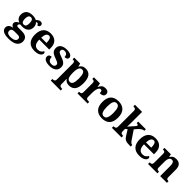

<svg xmlns="http://www.w3.org/2000/svg" viewBox="389 -2499 4474 4474"><g transform="rotate(45 2625.5 -262.0)"><path d="M236 236Q118 236 60 200.5Q2 165 2 99Q2 64 19.5 39Q37 14 67.5 -1Q98 -16 136 -20Q110 -30 86.5 -50.5Q63 -71 63 -106Q63 -138 87 -162.5Q111 -187 153 -209Q106 -225 75.5 -264Q45 -303 45 -364Q45 -452 97.5 -500.5Q150 -549 259 -549Q298 -549 328.5 -541.5Q359 -534 382 -521Q396 -536 411.5 -549Q427 -562 446 -570.5Q465 -579 490 -579Q523 -579 540 -561.5Q557 -544 557 -520Q557 -496 542 -478Q527 -460 489 -460Q489 -480 479 -491Q469 -502 455 -502Q443 -502 434 -499Q425 -496 417 -492Q440 -472 454.5 -442Q469 -412 469 -368Q469 -289 418 -239Q367 -189 259 -189Q249 -189 230.5 -190.5Q212 -192 204 -194Q190 -188 178 -173.5Q166 -159 166 -141Q166 -125 178.5 -117Q191 -109 217 -109H334Q401 -109 443.5 -91Q486 -73 506 -39Q526 -5 526 44Q526 133 455 184.5Q384 236 236 236ZM238 176Q297 176 334 164Q371 152 388.5 130Q406 108 406 78Q406 48 386 33Q366 18 325 18H209Q189 18 168.5 24.5Q148 31 134 48Q120 65 120 97Q120 122 133.5 140Q147 158 173.5 167Q200 176 238 176ZM257 -248Q287 -248 303 -262Q319 -276 325.5 -303Q332 -330 332 -365Q332 -402 325.5 -430Q319 -458 303 -473.5Q287 -489 257 -489Q228 -489 211.5 -473Q195 -457 188 -429Q181 -401 181 -364Q181 -312 197.5 -280Q214 -248 257 -248Z M866 10Q738 10 672.5 -62.5Q607 -135 607 -265Q607 -406 672 -477.5Q737 -549 855 -549Q964 -549 1026.5 -488Q1089 -427 1089 -308V-257H761Q763 -157 798.5 -111Q834 -65 901 -65Q952 -65 985 -89Q1018 -113 1035 -148Q1049 -144 1059 -132.5Q1069 -121 1069 -104Q1069 -78 1048 -51.5Q1027 -25 982.5 -7.5Q938 10 866 10ZM936 -321Q936 -397 918 -440.5Q900 -484 857 -484Q815 -484 790 -442Q765 -400 763 -321Z M1361 10Q1291 10 1248 -4.5Q1205 -19 1185 -44.5Q1165 -70 1165 -104Q1165 -132 1178 -148.5Q1191 -165 1211 -171.5Q1231 -178 1253 -178Q1253 -116 1281.5 -83.5Q1310 -51 1365 -51Q1416 -51 1439 -71.5Q1462 -92 1462 -122Q1462 -144 1450 -158.5Q1438 -173 1411.5 -186Q1385 -199 1341 -214Q1284 -234 1246.5 -256Q1209 -278 1190.5 -309.5Q1172 -341 1172 -389Q1172 -469 1231 -508.5Q1290 -548 1387 -548Q1447 -548 1485 -534.5Q1523 -521 1540.5 -499Q1558 -477 1558 -453Q1558 -421 1535 -403.5Q1512 -386 1465 -386Q1465 -435 1439.5 -462Q1414 -489 1372 -489Q1333 -489 1312 -472.5Q1291 -456 1291 -427Q1291 -394 1317 -376Q1343 -358 1412 -334Q1466 -316 1503.5 -294.5Q1541 -273 1560.5 -242Q1580 -211 1580 -163Q1580 -82 1523 -36Q1466 10 1361 10Z M1626 229V176H1638Q1653 176 1669.5 171.5Q1686 167 1697.5 153Q1709 139 1709 111V-413Q1709 -444 1700.5 -458.5Q1692 -473 1677 -478Q1662 -483 1643 -483H1635V-536H1831L1849 -458H1853Q1875 -497 1911.5 -521.5Q1948 -546 2006 -546Q2106 -546 2158.5 -478.5Q2211 -411 2211 -266Q2211 -121 2158.5 -54.5Q2106 12 2005 12Q1952 12 1918.5 -7Q1885 -26 1863 -58H1857Q1859 -32 1860 -2Q1861 28 1861 53V111Q1861 139 1873 153Q1885 167 1901.5 171.5Q1918 176 1932 176H1954V229ZM1963 -62Q2013 -62 2035 -112.5Q2057 -163 2057 -265Q2057 -365 2035.5 -418Q2014 -471 1964 -471Q1925 -471 1902 -447.5Q1879 -424 1870 -378Q1861 -332 1861 -266Q1861 -198 1870 -152.5Q1879 -107 1901.5 -84.5Q1924 -62 1963 -62Z M2278 0V-53H2282Q2305 -53 2321.5 -58Q2338 -63 2347.5 -78.5Q2357 -94 2357 -125V-415Q2357 -445 2348.5 -459.5Q2340 -474 2324 -478.5Q2308 -483 2286 -483H2283V-536H2483L2503 -440H2508Q2523 -476 2542 -500Q2561 -524 2588.5 -536Q2616 -548 2657 -548Q2714 -548 2740 -523.5Q2766 -499 2766 -460Q2766 -414 2733.5 -392Q2701 -370 2641 -370Q2641 -398 2637 -416Q2633 -434 2623 -443.5Q2613 -453 2594 -453Q2571 -453 2555.5 -436Q2540 -419 2530 -392Q2520 -365 2515 -333.5Q2510 -302 2510 -273V-120Q2510 -91 2519 -76.5Q2528 -62 2544 -57.5Q2560 -53 2580 -53H2612V0Z M3086 10Q2966 10 2897 -59.5Q2828 -129 2828 -270Q2828 -411 2894 -480Q2960 -549 3089 -549Q3209 -549 3278 -480Q3347 -411 3347 -270Q3347 -129 3281 -59.5Q3215 10 3086 10ZM3088 -53Q3126 -53 3149 -77.5Q3172 -102 3182 -151Q3192 -200 3192 -270Q3192 -378 3168 -431.5Q3144 -485 3087 -485Q3029 -485 3006 -431.5Q2983 -378 2983 -270Q2983 -163 3006.5 -108Q3030 -53 3088 -53Z M3412 0V-53H3424Q3439 -53 3455.5 -57.5Q3472 -62 3483.5 -76Q3495 -90 3495 -118V-646Q3495 -673 3483 -686Q3471 -699 3454.5 -703Q3438 -707 3424 -707H3412V-760H3647V-377Q3647 -364 3646.5 -347.5Q3646 -331 3645 -314.5Q3644 -298 3643.5 -286Q3643 -274 3642 -270L3768 -411Q3779 -424 3785 -432.5Q3791 -441 3793 -448Q3795 -455 3795 -459Q3795 -472 3781.5 -479Q3768 -486 3743 -486V-536H3995V-486Q3978 -486 3961 -481Q3944 -476 3927 -465.5Q3910 -455 3892 -439Q3874 -423 3854 -401L3797 -335L3930 -137Q3957 -96 3980 -74.5Q4003 -53 4028 -53H4031V0H4017Q3963 0 3926 -4Q3889 -8 3863.5 -19Q3838 -30 3818 -50Q3798 -70 3778 -103L3694 -237L3647 -199V-118Q3647 -90 3659 -76Q3671 -62 3687.5 -57.5Q3704 -53 3718 -53H3730V0Z M4318 10Q4190 10 4124.5 -62.5Q4059 -135 4059 -265Q4059 -406 4124 -477.5Q4189 -549 4307 -549Q4416 -549 4478.5 -488Q4541 -427 4541 -308V-257H4213Q4215 -157 4250.5 -111Q4286 -65 4353 -65Q4404 -65 4437 -89Q4470 -113 4487 -148Q4501 -144 4511 -132.5Q4521 -121 4521 -104Q4521 -78 4500 -51.5Q4479 -25 4434.5 -7.5Q4390 10 4318 10ZM4388 -321Q4388 -397 4370 -440.5Q4352 -484 4309 -484Q4267 -484 4242 -442Q4217 -400 4215 -321Z M4604 0V-53H4610Q4633 -53 4649 -57.5Q4665 -62 4674.5 -77Q4684 -92 4684 -122V-418Q4684 -446 4675.5 -460Q4667 -474 4651 -478.5Q4635 -483 4613 -483H4609V-536H4820L4833 -465H4838Q4862 -506 4897 -527.5Q4932 -549 4991 -549Q5070 -549 5112.5 -503.5Q5155 -458 5155 -356V-124Q5155 -93 5162.5 -78Q5170 -63 5184.5 -58Q5199 -53 5221 -53H5225V0H5003V-329Q5003 -393 4986.5 -428.5Q4970 -464 4926 -464Q4892 -464 4872.5 -442.5Q4853 -421 4845 -385.5Q4837 -350 4837 -309V-118Q4837 -90 4845 -76.5Q4853 -63 4869 -58Q4885 -53 4907 -53H4911V0Z"/></g></svg>

Font: Noto Serif Hebrew
Style: Bold
Weight: 700
Version: Version 2.003